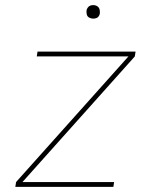

<svg xmlns="http://www.w3.org/2000/svg" viewBox="-20 -732 616 752"><path d="M40 0H424L427 -19H68L508 -511L511 -530H127L124 -511H483L43 -19ZM345 -659Q351 -659 357 -661Q363 -663 366.5 -668Q370 -673 371 -679Q372 -687 370 -695Q368 -703 361 -707.5Q354 -712 345 -712Q339 -712 333.5 -710Q328 -708 324 -702.5Q320 -697 319 -692Q318 -683 320 -675Q322 -667 329.5 -663Q337 -659 345 -659Z"/></svg>

Font: Iosevka Sparkle Thin
Style: Italic
Weight: 100
Italic angle: -9°
Designer: Belleve Invis
Foundry: Belleve Invis
Version: Version 4.5.0; ttfautohint (v1.8.3)